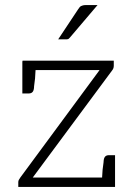

<svg xmlns="http://www.w3.org/2000/svg" viewBox="-20 -736 533 756"><path d="M409 -125C395 -125 389 -117 388 -101C388 -100 388 -97 387 -91C386 -85 385 -78 384 -68C383 -58 383 -48 382 -37H109L421 -458C426 -464 428 -470 428 -477V-497H69L68 -493V-368H93C107 -368 113 -376 114 -392C114 -393 114 -397 115 -403C116 -409 117 -417 118 -427C119 -437 119 -449 120 -460H372L60 -37C55 -30 52 -25 52 -19V0H407H415H433V-125H414ZM364 -716H317C309 -716 303 -714 299 -712C295 -710 292 -706 288 -700L209 -581H238C242 -581 245 -581 248 -582C251 -583 253 -586 256 -589Z"/></svg>

Font: SVN-Aleo
Style: Light
Weight: 300
Designer: Alessio Laiso
Version: Version 1.2.2